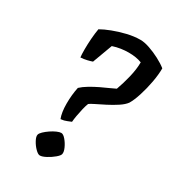

<svg xmlns="http://www.w3.org/2000/svg" viewBox="-188 -892 908 1000"><g transform="rotate(30 266.5 -392.0)"><path d="M206 -218Q193 -251 193 -304Q193 -357 203 -404Q220 -420 246 -435.5Q272 -451 299 -464Q326 -477 348 -486.5Q370 -496 381 -502Q396 -543 408 -592.5Q420 -642 420 -683Q387 -696 341 -696Q319 -696 295 -692.5Q271 -689 247 -681L203 -562Q192 -558 173.5 -553.5Q155 -549 135 -548Q133 -565 133 -595.5Q133 -626 135.5 -660Q138 -694 143 -722Q167 -736 203.5 -750Q240 -764 281.5 -774Q323 -784 361 -784Q385 -784 417 -773Q449 -762 480.5 -745.5Q512 -729 533 -712Q533 -675 524.5 -628.5Q516 -582 502.5 -539.5Q489 -497 474 -472Q461 -454 433.5 -436Q406 -418 375.5 -402.5Q345 -387 321.5 -375.5Q298 -364 291 -358Q285 -343 279.5 -320Q274 -297 270 -274Q266 -251 265 -236Q256 -233 241.5 -226.5Q227 -220 206 -218ZM207 0Q196 0 179.5 -16.5Q163 -33 151.5 -54.5Q140 -76 143 -88Q145 -97 157.5 -109Q170 -121 187 -132.5Q204 -144 220 -151Q236 -158 246 -158Q258 -158 273 -140.5Q288 -123 298 -101Q308 -79 305 -65Q303 -55 284.5 -39.5Q266 -24 243.5 -12Q221 0 207 0Z"/></g></svg>

Font: Texturina SemiBold
Style: Italic
Weight: 600
Italic angle: -11°
Designer: Guillermo Torres Carreño
Foundry: Omnibus-Type
Version: Version 1.002; ttfautohint (v1.8.3)